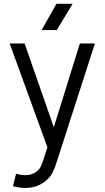

<svg xmlns="http://www.w3.org/2000/svg" viewBox="-20 -750 533 979"><path d="M45.9 199.7 62 136.2Q86.9 143.1 108.4 143.1Q127.4 143.1 141.8 137.9Q156.2 132.8 167 124.5Q182.1 112.8 189.2 96.4Q196.3 80.1 202.6 60.5L221.7 1L29.3 -528.3H105.5L254.4 -101.1L387.2 -528.3H463.9L268.6 77.6Q259.3 107.9 248 129.9Q236.8 151.9 216.8 169.4Q197.3 186.5 170.4 197.5Q143.6 208.5 108.4 208.5Q91.8 208.5 76.2 205.8Q60.5 203.1 45.9 199.7ZM350.1 -730.5 269.5 -596.7H192.4L267.6 -730.5Z"/></svg>

Font: Gidole
Style: Regular
Weight: 400
Version: Version 2.100; ttfautohint (v1.8.4.7-5d5b)